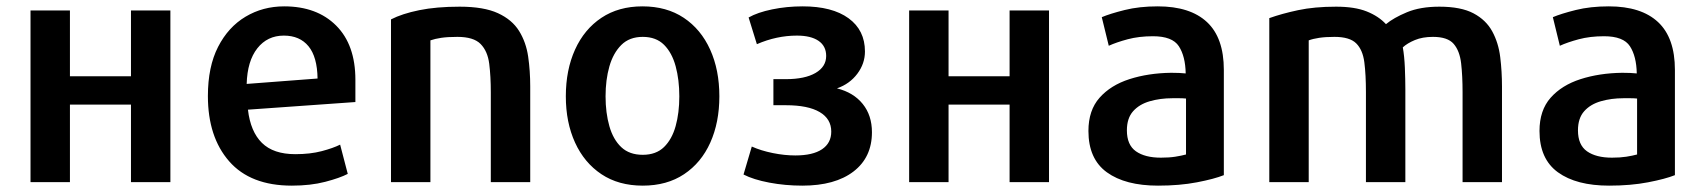

<svg xmlns="http://www.w3.org/2000/svg" viewBox="-20 -567 5356 604"><path d="M516 -534H392V-327H200V-534H76V6H200V-238H392V6H516Z M1098 -246V-316Q1098 -426 1037.5 -486.5Q977 -547 874 -547Q807 -547 752.5 -514.5Q698 -482 666 -419.5Q634 -357 634 -265Q634 -136 701 -59.5Q768 17 898 17Q957 17 1003 5Q1049 -7 1074 -20L1050 -112Q1028 -101 992 -91.5Q956 -82 909 -82Q840 -82 804 -117.5Q768 -153 760 -222ZM979 -320 756 -303Q758 -375 789.5 -415Q821 -455 873 -455Q923 -455 950.5 -421.5Q978 -388 979 -320Z M1648 6V-295Q1648 -344 1641.5 -389Q1635 -434 1613 -469.5Q1591 -505 1546.5 -525.5Q1502 -546 1426 -546Q1353 -546 1299 -535Q1245 -524 1210 -506V6H1334V-440Q1348 -445 1368 -448Q1388 -451 1419 -451Q1470 -451 1492 -428.5Q1514 -406 1519 -366.5Q1524 -327 1524 -276V6Z M2243 -264Q2243 -347 2214 -411Q2185 -475 2131 -511Q2077 -547 2001 -547Q1926 -547 1872 -511Q1818 -475 1789 -411Q1760 -347 1760 -264Q1760 -182 1789 -118.5Q1818 -55 1872 -19Q1926 17 2002 17Q2078 17 2132 -19Q2186 -55 2214.5 -118.5Q2243 -182 2243 -264ZM2117 -264Q2117 -212 2105.5 -170.5Q2094 -129 2069 -104.5Q2044 -80 2002 -80Q1960 -80 1934.5 -104Q1909 -128 1897 -170Q1885 -212 1885 -264Q1885 -316 1897 -358Q1909 -400 1934.5 -425.5Q1960 -451 2002 -451Q2044 -451 2069 -426Q2094 -401 2105.5 -358.5Q2117 -316 2117 -264Z M2723 -151Q2723 -204 2694 -240Q2665 -276 2613 -289Q2653 -303 2677 -335Q2701 -367 2701 -405Q2701 -472 2649.5 -509.5Q2598 -547 2505 -547Q2455 -547 2409 -537.5Q2363 -528 2335 -512L2361 -428Q2423 -455 2487 -455Q2531 -455 2555 -438.5Q2579 -422 2579 -391Q2579 -357 2545.5 -337.5Q2512 -318 2452 -318H2413V-236H2452Q2522 -236 2558.5 -214.5Q2595 -193 2595 -153Q2595 -117 2566 -97.5Q2537 -78 2482 -78Q2448 -78 2411 -85.5Q2374 -93 2345 -106L2319 -18Q2350 -2 2400 7.5Q2450 17 2504 17Q2607 17 2665 -27.5Q2723 -72 2723 -151Z M3280 -534H3156V-327H2964V-534H2840V6H2964V-238H3156V6H3280Z M3830 -16V-347Q3830 -448 3777 -497.5Q3724 -547 3622 -547Q3564 -547 3518 -535.5Q3472 -524 3446 -513L3468 -423Q3492 -434 3527.5 -443.5Q3563 -453 3607 -453Q3668 -453 3688.5 -421.5Q3709 -390 3710 -336Q3702 -337 3689.5 -337.5Q3677 -338 3664 -338Q3592 -337 3533 -318Q3474 -299 3439 -259.5Q3404 -220 3404 -155Q3404 -67 3462 -25Q3520 17 3623 17Q3691 17 3745.5 6.5Q3800 -4 3830 -16ZM3711 -81Q3696 -77 3677 -74Q3658 -71 3632 -71Q3582 -71 3553.5 -91Q3525 -111 3525 -157Q3525 -195 3544.5 -217Q3564 -239 3597 -248.5Q3630 -258 3668 -258Q3680 -258 3690.5 -258Q3701 -258 3711 -257Z M4705 6V-295Q4705 -342 4699.5 -387Q4694 -432 4674.5 -468Q4655 -504 4615.5 -525Q4576 -546 4508 -546Q4448 -546 4406 -528.5Q4364 -511 4340 -491Q4317 -516 4279.5 -531Q4242 -546 4183 -546Q4115 -546 4063.5 -535Q4012 -524 3973 -510V6H4097V-440Q4110 -445 4130 -448Q4150 -451 4178 -451Q4226 -451 4246.5 -430.5Q4267 -410 4272 -371Q4277 -332 4277 -277V6H4401V-286Q4401 -317 4399.5 -353.5Q4398 -390 4393 -418Q4407 -431 4431 -441Q4455 -451 4488 -451Q4534 -451 4553 -429Q4572 -407 4576.5 -367.5Q4581 -328 4581 -277V6Z M5249 -16V-347Q5249 -448 5196 -497.5Q5143 -547 5041 -547Q4983 -547 4937 -535.5Q4891 -524 4865 -513L4887 -423Q4911 -434 4946.5 -443.5Q4982 -453 5026 -453Q5087 -453 5107.5 -421.5Q5128 -390 5129 -336Q5121 -337 5108.5 -337.5Q5096 -338 5083 -338Q5011 -337 4952 -318Q4893 -299 4858 -259.5Q4823 -220 4823 -155Q4823 -67 4881 -25Q4939 17 5042 17Q5110 17 5164.5 6.5Q5219 -4 5249 -16ZM5130 -81Q5115 -77 5096 -74Q5077 -71 5051 -71Q5001 -71 4972.5 -91Q4944 -111 4944 -157Q4944 -195 4963.5 -217Q4983 -239 5016 -248.5Q5049 -258 5087 -258Q5099 -258 5109.5 -258Q5120 -258 5130 -257Z"/></svg>

Font: Repo DemiBold
Style: Regular
Weight: 600
Designer: Stefan Peev
Foundry: Context Ltd
Version: Version 1.502